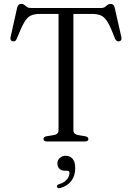

<svg xmlns="http://www.w3.org/2000/svg" viewBox="-20 -742 692 1007"><path d="M143.5 -700H508Q523 -700 530.5 -705.5Q538 -711 544 -716.2Q550 -721.5 559 -721.5Q568 -721.5 573.5 -717.2Q579 -713 581.5 -702L616.5 -547.5Q618.5 -538.5 615.8 -532.8Q613 -527 605.5 -525.5Q598.5 -524 593 -527.2Q587.5 -530.5 583.5 -539Q562 -596 545.8 -623.8Q529.5 -651.5 510.8 -660.2Q492 -669 462 -669H365V-58Q365 -48 371.5 -41.8Q378 -35.5 389.5 -33.5L427 -27.5Q443.5 -24 443.5 -13Q443.5 0 425.5 0H226.5Q217 0 212.5 -3.5Q208 -7 208 -13Q208 -24 224.5 -27.5L262.5 -33.5Q274 -35.5 280.5 -41.8Q287 -48 287 -58V-669H190Q160 -669 141.2 -660.2Q122.5 -651.5 106.5 -623.8Q90.5 -596 68 -539Q65 -530.5 59.2 -527.2Q53.5 -524 46.5 -525.5Q39 -527 36.2 -532.8Q33.5 -538.5 35.5 -547.5L70 -702Q73 -713 78.2 -717.2Q83.5 -721.5 93 -721.5Q102 -721.5 107.8 -716.2Q113.5 -711 121.2 -705.5Q129 -700 143.5 -700ZM321.5 153.5Q301.5 153.5 291.2 142.5Q281 131.5 281 116Q281 97.5 293.8 86.2Q306.5 75 325.5 75Q346.5 75 360.5 90.5Q374.5 106 374.5 139.5Q374.5 180 354 207Q333.5 234 296.5 244Q289.5 246 285.2 244.5Q281 243 279 238Q277.5 233.5 280 229.8Q282.5 226 289 224.5Q307.5 219 319.8 209.5Q332 200 338.2 188.2Q344.5 176.5 344.5 165Q344.5 153.5 332.5 153.5Z"/></svg>

Font: Fraunces Light
Style: Regular
Weight: 300
Version: Version 1.000;[b76b70a41]